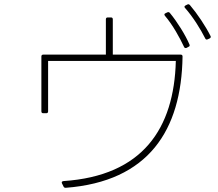

<svg xmlns="http://www.w3.org/2000/svg" viewBox="-20 -877 1040 914"><path d="M969 -690 978 -694C983 -697 985 -701 982 -706C959 -752 919 -812 884 -853C880 -857 876 -858 871 -855L863 -851C860 -849 858 -847 858 -845C858 -843 859 -841 861 -839C899 -796 935 -738 957 -694C959 -689 964 -687 969 -690ZM868 -649 877 -654C883 -656 884 -660 882 -665C863 -710 823 -774 789 -815C785 -820 781 -820 776 -818L768 -814C762 -812 761 -807 765 -802C802 -759 836 -697 856 -654C858 -649 862 -647 868 -649ZM209 -347V-587H817C809 -265 659 -40 282 -15C275 -14 272 -10 275 -4L282 10C284 15 287 17 293 17C687 -13 844 -257 849 -608C849 -614 846 -617 840 -617H517V-785C517 -791 514 -794 508 -794H493C487 -794 484 -791 484 -785V-617H186C180 -617 177 -614 177 -608V-347C177 -341 180 -338 186 -338H200C206 -338 209 -341 209 -347Z"/></svg>

Font: LINE Seed JP_OTF Thin
Style: Regular
Weight: 250
Designer: LY Corporation & Fontrix & Fontworks
Version: Version 1.007